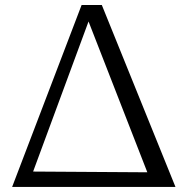

<svg xmlns="http://www.w3.org/2000/svg" viewBox="-20 -736 738 756"><path d="M380.9 -716.3 670.9 0H27.8L301.3 -716.3ZM110.4 -60.5 560.1 -57.6 328.6 -651.4Z"/></svg>

Font: Parastoo FD
Style: FD
Weight: 400
Foundry: Saber Rastikerdar (saber.rastikerdar@gmail.com)
Version: Version 2.0.1